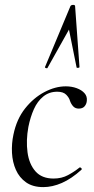

<svg xmlns="http://www.w3.org/2000/svg" viewBox="-20 -752 385 785"><path d="M287 -727 305 -478Q305 -475 299 -474.5Q293 -474 293 -477L262 -631L174 -474Q173 -472 168 -473.5Q163 -475 164 -478L268 -727Q271 -732 279 -732Q287 -732 287 -727ZM157 13Q114 13 86.5 -6.5Q59 -26 45 -57.5Q31 -89 29 -127Q27 -165 35 -202Q48 -265 82.5 -308.5Q117 -352 161.5 -375.5Q206 -399 249 -399Q273 -399 293.5 -391.5Q314 -384 325.5 -371Q337 -358 335 -340Q334 -327 326 -317.5Q318 -308 302 -308Q288 -308 279.5 -317Q271 -326 266 -340Q263 -352 251 -364.5Q239 -377 214 -377Q181 -377 157 -357.5Q133 -338 118.5 -305.5Q104 -273 96 -233Q86 -178 92.5 -129.5Q99 -81 125 -51.5Q151 -22 199 -22Q232 -22 258 -36Q284 -50 305 -67Q308 -69 312 -65Q316 -61 313 -58Q272 -21 233 -4Q194 13 157 13Z"/></svg>

Font: Cormorant
Style: Italic
Weight: 400
Italic angle: -10°
Designer: Christian Thalmann (Catharsis Fonts)
Foundry: Catharsis Fonts
Version: Version 4.000